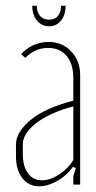

<svg xmlns="http://www.w3.org/2000/svg" viewBox="-20 -647 336 673"><path d="M36 -141Q36 -164 50.5 -186.5Q65 -209 91 -229.5Q117 -250 154.5 -266.5Q192 -283 237 -294V-373Q237 -423 213.5 -451Q190 -479 149 -479Q102 -479 69 -444L54 -457Q71 -477 97 -488.5Q123 -500 150 -500Q198 -500 229.5 -467Q261 -434 261 -383V0H237V-30L246 -58L235 -62Q216 -33 182 -13.5Q148 6 117 6Q80 6 58 -23Q36 -52 36 -100ZM127 -15Q156 -15 188 -36Q220 -57 237 -87V-274Q198 -264 165.5 -249.5Q133 -235 109.5 -217.5Q86 -200 73 -180.5Q60 -161 60 -141V-107Q60 -64 78 -39.5Q96 -15 127 -15ZM194 -627H210Q210 -595 194 -575Q178 -555 152 -555Q126 -555 109.5 -575Q93 -595 93 -627H109Q109 -604 120.5 -591Q132 -578 152 -578Q172 -578 183 -591Q194 -604 194 -627Z"/></svg>

Font: Moniqa Thin Paragraph
Style: Regular
Weight: 100
Designer: Rajesh Rajput
Foundry: Rajesh Rajput
Version: Version 1.000